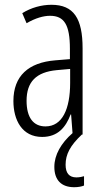

<svg xmlns="http://www.w3.org/2000/svg" viewBox="-20 -613 431 802"><path d="M254 75C254 32 273 -5 322 -51H325V-411C325 -536 288 -593 195 -593C153 -593 110 -581 73 -558L91 -516C129 -538 162 -547 189 -547C248 -547 272 -510 272 -409V-366L211 -361C99 -352 36 -296 36 -191C36 -112 72 -41 156 -41C222 -41 255 -82 275 -135H277L283 -57C235 -15 207 34 207 84C207 139 236 169 290 169C307 169 322 166 331 162V123C325 125 312 128 299 128C269 128 254 110 254 75ZM217 -320 273 -325V-267C273 -157 240 -85 170 -85C120 -85 91 -121 91 -192C91 -271 131 -312 217 -320Z"/></svg>

Font: Noto Sans Tamil UI ExtraCondensed Light
Style: Regular
Weight: 300
Width: 2
Designer: Jelle Bosma - Monotype Design Team
Foundry: Monotype Imaging Inc.
Version: Version 2.004